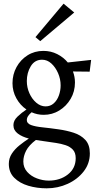

<svg xmlns="http://www.w3.org/2000/svg" viewBox="-20 -741 534 1045"><path d="M218 -116Q183 -116 152 -130Q140 -120 133 -109.5Q126 -99 126 -87Q126 -69 149 -60.5Q172 -52 211 -48Q250 -44 299 -37Q342 -31 381 -18.5Q420 -6 444.5 20.5Q469 47 469 94Q469 149 435.5 192Q402 235 348.5 259.5Q295 284 234 284Q181 284 134 270Q87 256 57.5 226.5Q28 197 28 151Q28 120 44.5 95Q61 70 86 50Q111 30 137 13Q101 4 77 -14Q53 -32 53 -60Q53 -85 75.5 -106.5Q98 -128 124 -145Q90 -168 69 -206Q48 -244 48 -288Q48 -336 70 -376Q92 -416 130 -440Q168 -464 216 -464Q257 -464 291.5 -446.5Q326 -429 349 -401L476 -415L468 -351L377 -352Q388 -323 388 -292Q388 -243 364.5 -203Q341 -163 302.5 -139.5Q264 -116 218 -116ZM310 -276Q310 -311 296 -343Q282 -375 259.5 -395.5Q237 -416 209 -416Q169 -416 147.5 -380.5Q126 -345 126 -300Q126 -265 140 -233.5Q154 -202 177.5 -182Q201 -162 228 -162Q254 -162 272.5 -178.5Q291 -195 300.5 -221.5Q310 -248 310 -276ZM107 138Q107 171 128 194.5Q149 218 181 230Q213 242 245 242Q307 242 349.5 208.5Q392 175 392 120Q392 90 376.5 73.5Q361 57 336.5 49Q312 41 285 37Q260 33 233.5 29.5Q207 26 175 21Q137 50 122 79.5Q107 109 107 138ZM199 -517 173 -539 326 -721 384 -673Z"/></svg>

Font: Joan
Style: Regular
Weight: 400
Designer: Paolo Biagini
Version: Version 1.001; ttfautohint (v1.8.4.7-5d5b);gftools[0.9.30]